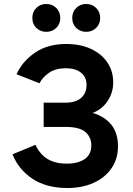

<svg xmlns="http://www.w3.org/2000/svg" viewBox="-20 -933 668 965"><path d="M318.5 12Q212.5 12 142.2 -35.2Q72 -82.5 43 -157.5L158 -205Q182 -155.5 220.5 -133Q259 -110.5 315.5 -110.5Q372 -110.5 405.5 -133.5Q439 -156.5 439 -202Q439 -243.5 409.5 -269.2Q380 -295 311 -295H199.5V-417H309Q361 -417 388 -441.2Q415 -465.5 415 -506Q415 -544.5 387.8 -567.2Q360.5 -590 311 -590Q260 -590 227.2 -567.8Q194.5 -545.5 178.5 -514.5L63 -560Q93 -625.5 156.8 -668.8Q220.5 -712 312.5 -712Q384 -712 437.2 -687.2Q490.5 -662.5 519.8 -618.8Q549 -575 549 -518.5Q549 -468 521.2 -425.8Q493.5 -383.5 446 -365.5Q507.5 -347 540.2 -305.2Q573 -263.5 573 -198Q573 -135 540.8 -87.8Q508.5 -40.5 451 -14.2Q393.5 12 318.5 12ZM413.5 -773Q383 -773 363 -792.8Q343 -812.5 343 -843Q343 -873 363 -893Q383 -913 413.5 -913Q443 -913 463.2 -893Q483.5 -873 483.5 -843Q483.5 -812.5 463.2 -792.8Q443 -773 413.5 -773ZM212.5 -773Q182.5 -773 162.5 -792.8Q142.5 -812.5 142.5 -843Q142.5 -873 162.5 -893Q182.5 -913 212.5 -913Q242.5 -913 262.8 -893Q283 -873 283 -843Q283 -812.5 262.8 -792.8Q242.5 -773 212.5 -773Z"/></svg>

Font: Overpass
Style: Bold
Weight: 700
Designer: Delve Withrington, Dave Bailey, Thomas Jockin
Foundry: Delve Fonts LLC
Version: Version 4.000; ttfautohint (v1.8.3)